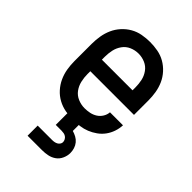

<svg xmlns="http://www.w3.org/2000/svg" viewBox="-220 -624 939 939"><g transform="rotate(45 250.0 -154.0)"><path d="M252 8Q225 8 198 3Q171 -2 147 -15Q123 -28 104.5 -48.5Q86 -69 74.5 -94Q63 -119 58.5 -146Q54 -173 54 -200V-320Q54 -347 58.5 -374Q63 -401 74 -425.5Q85 -450 103.5 -470.5Q122 -491 145.5 -504.5Q169 -518 196 -523Q223 -528 250 -528Q277 -528 304 -523Q331 -518 354.5 -504.5Q378 -491 396.5 -470.5Q415 -450 426 -425.5Q437 -401 441.5 -374Q446 -347 446 -320V-220H144V-200Q144 -176 149.5 -152.5Q155 -129 169 -110Q183 -91 205.5 -81.5Q228 -72 252 -72Q269 -72 286.5 -75.5Q304 -79 319 -88.5Q334 -98 343.5 -113.5Q353 -129 354 -146H444Q443 -123 435.5 -101Q428 -79 414.5 -60.5Q401 -42 382 -28.5Q363 -15 342 -6.5Q321 2 298 5Q275 8 252 8ZM356 -300V-320Q356 -344 351 -367Q346 -390 332 -409.5Q318 -429 296 -438.5Q274 -448 250 -448Q226 -448 204 -438.5Q182 -429 168 -409.5Q154 -390 149 -367Q144 -344 144 -320V-300ZM150 220V150H250Q258 150 265.5 148.5Q273 147 279.5 143.5Q286 140 290.5 133.5Q295 127 295 120Q295 112 291 104.5Q287 97 280.5 92.5Q274 88 266 86.5Q258 85 250 85H210V0H290V47Q304 51 317 58Q330 65 339.5 76.5Q349 88 353.5 102.5Q358 117 358 132Q358 151 349.5 170Q341 189 325 200.5Q309 212 289.5 216Q270 220 250 220Z"/></g></svg>

Font: Iosevka SS18 Medium
Style: Regular
Weight: 500
Monospace: yes
Designer: Belleve Invis
Foundry: Belleve Invis
Version: Version 25.1.1; ttfautohint (v1.8.4)